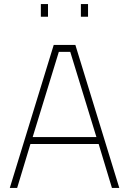

<svg xmlns="http://www.w3.org/2000/svg" viewBox="-20 -920 632 940"><path d="M28 0 243 -700H349L564 0H528L463 -215H129L64 0ZM140 -249H452L324 -666H268ZM376 -838V-900H411V-838ZM180 -838V-900H215V-838Z"/></svg>

Font: Cairo Play ExtraLight
Style: Regular
Weight: 250
Version: Version 3.119